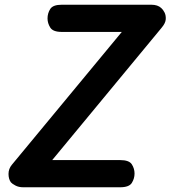

<svg xmlns="http://www.w3.org/2000/svg" viewBox="-20 -792 721 812"><path d="M78 0Q59 0 45 -7.5Q31 -15 26 -21Q16 -35 16 -56.5Q16 -78 30 -95L539 -710L564 -657H241Q204 -657 192.5 -675.5Q181 -694 181 -714Q181 -736 192.5 -754Q204 -772 241 -772H620Q647 -772 662 -758Q670 -751 676 -739Q682 -727 681 -710.5Q680 -694 663 -674L157 -62L132 -115H488Q526 -115 537.5 -97Q549 -79 549 -58Q549 -37 537.5 -18.5Q526 0 488 0Z"/></svg>

Font: Edu TAS Beginner
Style: Bold
Weight: 700
Version: Version 1.003